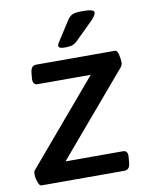

<svg xmlns="http://www.w3.org/2000/svg" viewBox="-82 -778 653 838"><g transform="rotate(-10 244.5 -359.0)"><path d="M238 -575Q211 -575 211 -587Q211 -592 215 -598.5Q219 -605 226 -616L273 -689Q282 -704 294.5 -711Q307 -718 345 -718Q393 -718 393 -703Q393 -689 361 -659L302 -601Q288 -586 276 -580.5Q264 -575 238 -575ZM33 0Q25 0 18.5 -18.5Q12 -37 12 -54Q12 -66 18 -72L329 -438H93Q70 -438 74 -473L76 -492Q79 -523 102 -523H452Q461 -523 466 -503.5Q471 -484 471 -468Q471 -457 463 -447L155 -85H410Q434 -85 429 -50L427 -28Q424 0 401 0Z"/></g></svg>

Font: Asap Medium
Style: Italic
Weight: 500
Italic angle: -6°
Designer: Pablo Cosgaya
Foundry: Omnibus-Type
Version: Version 3.001; ttfautohint (v1.8.3)